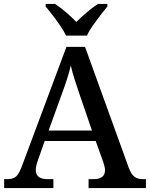

<svg xmlns="http://www.w3.org/2000/svg" viewBox="-20 -951 758 971"><path d="M1 0V-45H18Q47 -45 62.5 -59.5Q78 -74 95 -122L316 -714H410L631 -103Q644 -69 660 -57Q676 -45 704 -45H718V0H428V-45H455Q481 -45 496 -56Q511 -67 511 -91Q511 -100 508.5 -109.5Q506 -119 503 -129L464 -238H206L171 -138Q161 -111 161 -91Q161 -45 221 -45H250V0ZM226 -291H445L386 -463Q372 -504 359 -544Q346 -584 338 -620Q330 -585 318.5 -549.5Q307 -514 291 -471ZM314 -771Q303 -794 285 -820.5Q267 -847 247 -873Q227 -899 211 -918V-931H258Q285 -914 314.5 -888.5Q344 -863 366 -840Q389 -863 419 -888.5Q449 -914 475 -931H523V-918Q507 -899 487 -873Q467 -847 448.5 -820.5Q430 -794 420 -771Z"/></svg>

Font: Noto Serif NP Hmong Medium
Style: Regular
Weight: 500
Designer: Dalton Maag Ltd
Foundry: Dalton Maag Ltd
Version: Version 1.001; ttfautohint (v1.8.4.7-5d5b)